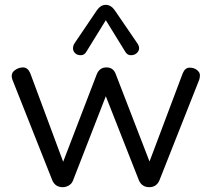

<svg xmlns="http://www.w3.org/2000/svg" viewBox="-20 -777 882 800"><path d="M810.1 -444.8 644 -24.9Q631.8 2.9 601.8 2.9Q571.8 2.9 559.1 -24.9L420.9 -376L284.2 -24.9Q279.3 -11.7 267.1 -4.4Q254.9 2.9 241.2 2.9Q210.9 2.9 198.2 -24.9L32.2 -443.8Q22.9 -469.2 39.6 -482.7Q56.2 -496.1 75.9 -496.1Q95.7 -496.1 106 -472.2L243.2 -103L383.8 -469.2Q395.5 -496.1 423.6 -496.1Q451.7 -496.1 461.9 -469.2L603 -104L741.2 -471.2Q751 -495.1 770 -495.1Q789.1 -495.1 801 -485.1Q813 -475.1 813 -464.1Q813 -453.1 810.1 -444.8ZM291 -597.2 382.8 -732.9Q398.9 -756.8 420.9 -756.8Q442.9 -756.8 459 -732.9L551.8 -597.2Q568.4 -573.2 549.8 -555.7Q540 -546.9 524.9 -546.9Q509.8 -546.9 501 -563L420.9 -692.9L340.8 -563Q332 -546.9 316.9 -546.9Q301.8 -546.9 293 -555.4Q284.2 -564 284.2 -575.7Q284.2 -587.4 291 -597.2Z"/></svg>

Font: Nunito-Regular
Style: Regular
Weight: 400
Designer: Vernon Adams
Foundry: newtypography
Version: Version 3.000